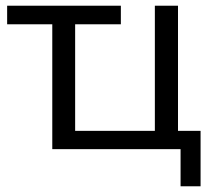

<svg xmlns="http://www.w3.org/2000/svg" viewBox="-20 -522 750 672"><path d="M612 130V0H163V-437H5V-502H403V-437H243V-64H522V-502H603V-64H682V130Z"/></svg>

Font: Mulish
Style: Regular
Weight: 400
Designer: Vernon Adams
Foundry: Vernon Adams
Version: Version 3.603; ttfautohint (v1.8.3)